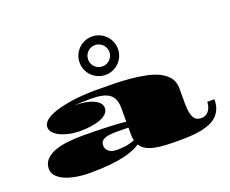

<svg xmlns="http://www.w3.org/2000/svg" viewBox="-143 -1148 1680 1405"><g transform="rotate(-20 696.5 -445.0)"><path d="M687.5 -613.3Q656.7 -613.3 629.4 -625Q602.1 -636.7 582 -656.7Q562 -676.8 550.3 -704.1Q538.6 -731.4 538.6 -762.2Q538.6 -793 550.3 -820.3Q562 -847.7 582 -867.9Q602.1 -888.2 629.4 -899.9Q656.7 -911.6 687.5 -911.6Q718.3 -911.6 745.6 -899.9Q772.9 -888.2 793.2 -867.9Q813.5 -847.7 825.2 -820.3Q836.9 -793 836.9 -762.2Q836.9 -731.4 825.2 -704.1Q813.5 -676.8 793.2 -656.7Q772.9 -636.7 745.6 -625Q718.3 -613.3 687.5 -613.3ZM687.5 -679.7Q704.6 -679.7 719.7 -686Q734.9 -692.4 746.1 -703.6Q757.3 -714.8 763.9 -730Q770.5 -745.1 770.5 -762.2Q770.5 -779.3 763.9 -794.4Q757.3 -809.6 746.1 -820.8Q734.9 -832 719.7 -838.6Q704.6 -845.2 687.5 -845.2Q670.4 -845.2 655.3 -838.6Q640.1 -832 628.9 -820.8Q617.7 -809.6 611.3 -794.4Q605 -779.3 605 -762.2Q605 -745.1 611.3 -730Q617.7 -714.8 628.9 -703.6Q640.1 -692.4 655.3 -686Q670.4 -679.7 687.5 -679.7ZM61 -107.9Q61 -150.9 87.4 -179.2Q113.8 -207.5 157.2 -223.9Q200.7 -240.2 256.6 -246.8Q312.5 -253.4 371.6 -253.4Q423.8 -253.4 474.1 -252.4Q524.4 -251.5 569.1 -249.8Q613.8 -248 650.4 -245.6Q687 -243.2 711.9 -240.2V-346.2Q711.9 -385.3 700.9 -412.1Q689.9 -439 667.2 -455.3Q644.5 -471.7 609.4 -479Q574.2 -486.3 526.4 -486.3Q491.7 -486.3 456.8 -485.4Q421.9 -484.4 392.6 -482.4Q438.5 -482.4 476.6 -475.8Q514.6 -469.2 542 -457Q569.3 -444.8 584.2 -427.5Q599.1 -410.2 599.1 -388.7Q599.1 -364.3 581.5 -345.9Q564 -327.6 533.4 -315.4Q502.9 -303.2 461.7 -296.9Q420.4 -290.5 373 -290.5Q329.6 -290.5 290.3 -298.8Q251 -307.1 220.7 -321.5Q190.4 -335.9 172.6 -355.7Q154.8 -375.5 154.8 -398.4Q154.8 -422.4 173.6 -441.9Q192.4 -461.4 224.4 -476.3Q256.3 -491.2 298.6 -502Q340.8 -512.7 387.9 -519.8Q435.1 -526.9 484.4 -530Q533.7 -533.2 579.6 -533.2Q647.5 -533.2 716.8 -532Q786.1 -530.8 850.6 -524.9Q915 -519 971.7 -506.8Q1028.3 -494.6 1070.3 -472.7Q1112.3 -450.7 1136.5 -417.5Q1160.6 -384.3 1160.6 -335.9V-219.2Q1160.6 -173.8 1166.7 -145.8Q1172.9 -117.7 1183.6 -102.3Q1194.3 -86.9 1209 -81.8Q1223.6 -76.7 1240.2 -76.7Q1255.4 -76.7 1269 -82.8Q1282.7 -88.9 1293.5 -101.1Q1304.2 -113.3 1311 -131.6Q1317.9 -149.9 1318.8 -173.8H1374Q1374 -129.9 1360.8 -98.4Q1347.7 -66.9 1324 -44.9Q1300.3 -22.9 1267.6 -10Q1234.9 2.9 1196 10.3Q1157.2 17.6 1113.8 19.8Q1070.3 22 1024.9 22Q969.7 22 923.1 19.5Q876.5 17.1 839.4 9Q802.2 1 775.4 -14.2Q748.5 -29.3 732.9 -54.7Q712.4 -40.5 680.9 -26.9Q649.4 -13.2 602.3 -2.2Q555.2 8.8 489.7 15.4Q424.3 22 336.4 22Q278.8 22 228.8 13.2Q178.7 4.4 141.4 -12.2Q104 -28.8 82.5 -53Q61 -77.1 61 -107.9ZM493.2 -131.8Q493.2 -122.1 497.3 -111.1Q501.5 -100.1 511 -90.8Q520.5 -81.5 535.9 -75.4Q551.3 -69.3 574.2 -69.3Q587.4 -69.3 603.3 -69.8Q619.1 -70.3 637.2 -72.5Q655.3 -74.7 675.3 -79.6Q695.3 -84.5 716.8 -93.3Q711.9 -113.3 711.9 -141.1V-193.4Q690.9 -194.3 669.4 -194.6Q647.9 -194.8 627.9 -194.8Q594.7 -194.8 569.3 -192.4Q543.9 -189.9 527.1 -182.9Q510.3 -175.8 501.7 -163.6Q493.2 -151.4 493.2 -131.8Z"/></g></svg>

Font: Asset
Style: Regular
Weight: 400
Designer: Riccardo De Franceschi
Foundry: Sorkin Type Co.
Version: Version 1.001